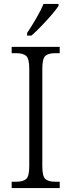

<svg xmlns="http://www.w3.org/2000/svg" viewBox="-20 -951 362 971"><path d="M39 0V-32H63Q96 -32 112 -45.5Q128 -59 128 -110V-603Q128 -655 112 -668.5Q96 -682 63 -682H39V-714H282V-682H259Q225 -682 209.5 -668.5Q194 -655 194 -603V-111Q194 -59 209.5 -45.5Q225 -32 259 -32H282V0ZM117 -784Q139 -817 162.5 -857Q186 -897 200 -931H276V-921Q265 -904 241 -876Q217 -848 189.5 -819.5Q162 -791 139 -771H117Z"/></svg>

Font: Noto Serif Hebrew SemiCondensed Light
Style: Regular
Weight: 300
Width: 4
Designer: Monotype Design Team
Foundry: Monotype Imaging Inc.
Version: Version 2.004; ttfautohint (v1.8.4.7-5d5b)